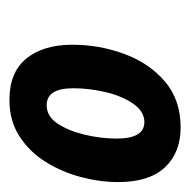

<svg xmlns="http://www.w3.org/2000/svg" viewBox="-18 -742 394 397"><g transform="rotate(90 178.5 -544.0)"><path d="M187 -367Q130 -367 101.5 -402Q73 -437 73 -497Q73 -553 92 -604.5Q111 -656 149 -688.5Q187 -721 244 -721Q296 -721 326.5 -688.5Q357 -656 357 -592Q357 -554 346.5 -514.5Q336 -475 315 -441.5Q294 -408 262 -387.5Q230 -367 187 -367ZM198 -444Q221 -444 236 -466.5Q251 -489 259 -522.5Q267 -556 267 -589Q267 -646 233 -646Q211 -646 195 -623Q179 -600 171 -566Q163 -532 163 -499Q163 -444 198 -444Z"/></g></svg>

Font: Noto Sans Condensed
Style: Bold Italic
Weight: 700
Width: 3
Italic angle: -12°
Designer: Monotype Design Team
Foundry: Monotype Imaging Inc.
Version: Version 2.013; ttfautohint (v1.8.4.7-5d5b)